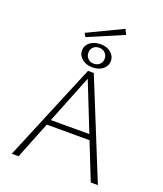

<svg xmlns="http://www.w3.org/2000/svg" viewBox="-174 -1102 1032 1215"><g transform="rotate(20 342.0 -494.5)"><path d="M584 0 333 -632H350L98 0H52L326 -658H365L632 0ZM172 -249 185 -285H489L507 -249ZM237 -853 224 -877 458 -989 475 -954ZM344 -688Q302 -688 274 -710.5Q246 -733 246 -767Q246 -801 274 -822.5Q302 -844 345 -844Q387 -844 414 -821.5Q441 -799 441 -765Q441 -732 413.5 -710Q386 -688 344 -688ZM344 -713Q368 -713 383.5 -728Q399 -743 399 -766Q399 -789 383.5 -804.5Q368 -820 344 -820Q320 -820 304.5 -805.5Q289 -791 289 -767Q289 -744 304.5 -728.5Q320 -713 344 -713Z"/></g></svg>

Font: Ysabeau ExtraLight
Style: Regular
Weight: 250
Designer: Christian Thalmann (Catharsis Fonts)
Version: Version 2.002